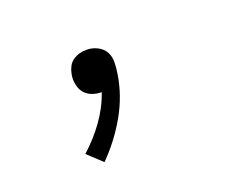

<svg xmlns="http://www.w3.org/2000/svg" viewBox="-64 -243 728 567"><g transform="rotate(-20 300.0 40.0)"><path d="M181 205 136 163Q172 131 200.5 91.5Q229 52 244 8Q244 8 243.5 8Q243 8 243 8Q229 8 216 3.5Q203 -1 194 -10Q185 -19 181 -32Q177 -45 177 -58Q177 -62 177.5 -66Q178 -70 179 -74Q181 -85 186.5 -95.5Q192 -106 201.5 -112.5Q211 -119 222 -122Q233 -125 244 -125Q262 -125 278 -117Q294 -109 302 -94.5Q310 -80 309.5 -61.5Q309 -43 306 -25Q301 7 290 38Q279 69 262.5 98Q246 127 225.5 154Q205 181 181 205Z"/></g></svg>

Font: Iosevka Curly Light Extended
Style: Italic
Weight: 300
Width: 7
Italic angle: -9°
Monospace: yes
Designer: Belleve Invis
Foundry: Belleve Invis
Version: Version 11.1.0; ttfautohint (v1.8.3)